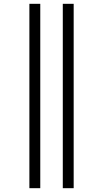

<svg xmlns="http://www.w3.org/2000/svg" viewBox="-20 -843 540 1006"><path d="M309 143V-823H366V143ZM134 143V-823H191V143Z"/></svg>

Font: Iosevka Fixed Light
Style: Regular
Weight: 300
Monospace: yes
Designer: Belleve Invis
Foundry: Belleve Invis
Version: Version 32.3.0